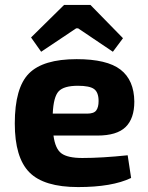

<svg xmlns="http://www.w3.org/2000/svg" viewBox="-20 -747 600 779"><path d="M147 -537 106 -595 240 -727H347L479 -592L438 -537L297 -632H289ZM375 -197H197Q204 -143 229.5 -124.5Q255 -106 314 -106Q393 -106 498 -117L512 -25Q435 12 297 12Q158 12 99 -48Q40 -108 40 -246Q40 -391 97.5 -449Q155 -507 291 -507Q414 -507 469 -464.5Q524 -422 525 -335Q525 -266 489.5 -231.5Q454 -197 375 -197ZM194 -286H334Q361 -286 370.5 -299Q380 -312 380 -337Q380 -372 362 -385.5Q344 -399 296 -399Q239 -399 218 -376.5Q197 -354 194 -286Z"/></svg>

Font: Exo 2.0
Style: Bold
Weight: 700
Designer: Natanael Gama
Version: Version 1.001;PS 001.001;hotconv 1.0.70;makeotf.lib2.5.58329